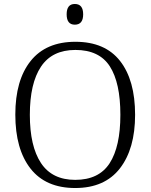

<svg xmlns="http://www.w3.org/2000/svg" viewBox="-20 -935 757 965"><path d="M57 -359Q57 -532 134 -628.5Q211 -725 359 -725Q508 -725 583.5 -628.5Q659 -532 659 -358Q659 -187 582.5 -88.5Q506 10 358 10Q210 10 133.5 -87.5Q57 -185 57 -359ZM585 -358Q585 -519 532 -601.5Q479 -684 359 -684Q242 -684 186 -600Q130 -516 130 -358Q130 -200 186 -115.5Q242 -31 358 -31Q477 -31 531 -114.5Q585 -198 585 -358ZM315 -863Q315 -915 356 -915Q398 -915 398 -863Q398 -811 356 -811Q315 -811 315 -863Z"/></svg>

Font: Noto Serif Light
Style: Regular
Weight: 300
Designer: Monotype Design Team
Foundry: Monotype Imaging Inc.
Version: Version 1.001